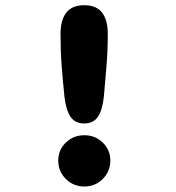

<svg xmlns="http://www.w3.org/2000/svg" viewBox="-20 -686 659 717"><path d="M295 10.5Q254 10.5 225.8 -17.8Q197.5 -46 197.5 -86.5Q197.5 -126 225.8 -153.5Q254 -181 295 -181Q335.5 -181 363.8 -153.5Q392 -126 392 -86.5Q392 -46 363.8 -17.8Q335.5 10.5 295 10.5ZM294.5 -225Q259.5 -225 242.8 -250.8Q226 -276.5 220.5 -326.5Q214.5 -385 210.2 -441Q206 -497 206 -559Q206 -611 227.5 -638.8Q249 -666.5 294.5 -666.5Q340 -666.5 361.2 -638.8Q382.5 -611 382.5 -559Q382.5 -501 378 -443Q373.5 -385 368 -326.5Q363 -276.5 346.2 -250.8Q329.5 -225 294.5 -225Z"/></svg>

Font: Sono ExtraLight Monospace ExtraBold
Style: Regular
Weight: 800
Version: Version 2.112